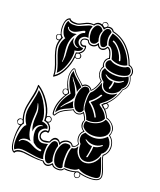

<svg xmlns="http://www.w3.org/2000/svg" viewBox="-157 -933 888 1064"><g transform="rotate(20 287.0 -400.5)"><path d="M88 -241Q88 -235 86.5 -215Q85 -195 85 -186Q85 -103 114 -73Q99 -76 90 -76Q62 -73 53 -55Q51 -50 53.5 -49Q56 -48 58 -53Q64 -66 90 -66Q109 -66 134 -52Q159 -38 182 -37Q185 -37 186.5 -39.5Q188 -42 187.5 -44.5Q187 -47 185 -47Q170 -49 161.5 -52Q153 -55 146 -61Q139 -67 134 -70Q118 -97 118 -131Q118 -149 127 -160Q136 -171 149 -173Q155 -175 144 -176Q130 -176 118 -162.5Q106 -149 106 -130V-126Q94 -149 94 -187Q94 -195 95 -211.5Q96 -228 96 -234Q96 -254 85 -278Q80 -288 80 -283Q80 -282 81 -279Q88 -250 88 -241ZM498 -182Q500 -185 499 -187Q498 -189 494 -187Q475 -172 447 -172Q425 -172 402 -186Q399 -187 398 -185.5Q397 -184 400 -182Q422 -162 444 -162Q442 -127 434 -98Q432 -95 436 -94.5Q440 -94 442 -98Q445 -112 448 -128Q451 -138 452 -162Q475 -163 498 -182ZM408 -322Q389 -363 353 -389Q381 -411 400 -442Q403 -447 397 -448Q394 -448 392 -446Q375 -415 343 -392L344 -385Q360 -375 376 -356Q392 -337 401 -319Q404 -313 408 -319Q409 -320 408 -322ZM134 -582Q134 -586 132.5 -605Q131 -624 131 -633Q131 -669 146 -694Q146 -690 146 -679Q146 -668 157.5 -657Q169 -646 180 -646L187 -649Q187 -649 183 -650Q171 -652 162.5 -661Q154 -670 154 -681Q154 -703 165 -718.5Q176 -734 190 -737Q194 -738 193 -744Q192 -750 186 -749Q179 -747 158.5 -735Q138 -723 126 -723Q104 -723 99 -736Q96 -742 94 -739Q92 -737 94 -734Q102 -716 130 -714Q143 -715 152 -717Q122 -685 122 -633Q122 -619 125 -595.5Q128 -572 128 -565Q128 -563 127.5 -557.5Q127 -552 127 -548Q127 -540 130 -546Q131 -547 131 -550Q134 -571 134 -582ZM486 -558Q489 -561 487 -562Q485 -563 482 -561Q467 -548 434 -546Q402 -547 384 -561Q381 -563 379.5 -562Q378 -561 381 -558Q400 -538 424 -538H430Q430 -528 427.5 -518.5Q425 -509 423 -505L421 -500Q420 -497 422 -495Q424 -493 426.5 -493.5Q429 -494 430 -498Q438 -515 438 -535V-538H443Q466 -538 486 -558ZM429 -662Q422 -692 402 -716Q378 -746 358 -753Q356 -754 354.5 -752Q353 -750 353 -748Q353 -746 356 -745Q374 -739 396 -712Q415 -687 421 -660Q422 -657 424 -656.5Q426 -656 428 -657.5Q430 -659 429 -662ZM267 -9Q257 10 245 11Q231 11 222.5 -8Q214 -27 214 -52Q214 -73 222.5 -96Q231 -119 246 -119Q254 -119 258.5 -114.5Q263 -110 267 -99Q260 -82 260 -51Q260 -23 267 -9ZM194 0Q176 0 138.5 -6.5Q101 -13 86 -13Q62 -13 45 2Q34 -14 34 -49Q34 -82 42.5 -112.5Q51 -143 62 -147Q39 -182 39 -218Q39 -239 49.5 -282.5Q60 -326 61 -354Q92 -330 115 -283Q138 -236 138 -207Q138 -202 136 -197Q153 -195 165.5 -188Q178 -181 178 -169V-167Q164 -167 152 -155.5Q140 -144 140 -128Q140 -122 141 -120Q150 -84 179 -84Q188 -84 211 -90Q206 -76 206 -50Q206 -16 214 -3Q211 -1 206 -0.5Q201 0 194 0ZM334 -114Q323 -98 323 -47Q323 -13 330 2Q328 14 311 14H310Q272 14 267 -52V-54Q267 -80 278 -104Q289 -128 309 -128H310Q318 -128 321.5 -127.5Q325 -127 328.5 -124Q332 -121 334 -114ZM542 -22Q542 -1 498 -1H488Q444 -1 418 -19Q404 -1 352 -1Q338 -1 338 -2Q332 -20 332 -50Q332 -94 342 -114Q365 -115 371 -134L374 -133V-131Q374 -104 393 -83Q412 -62 435 -62Q461 -62 481.5 -79.5Q502 -97 510 -124H512Q515 -110 528.5 -76Q542 -42 542 -22ZM436 -70Q410 -70 395 -92.5Q380 -115 380 -146V-152Q366 -167 366 -186Q366 -193 367 -197.5Q368 -202 372 -207Q376 -212 377 -213Q378 -214 384 -220Q411 -209 434 -209Q479 -209 509 -242Q533 -217 533 -190V-187Q530 -155 507 -141Q506 -118 484.5 -94Q463 -70 436 -70ZM277 -449Q267 -436 262 -416Q255 -434 232 -462Q219 -477 215 -485Q213 -489 212 -487Q212 -486 213 -484Q220 -467 228 -460Q243 -441 260 -398Q259 -393 259 -382Q256 -368 223 -333Q216 -325 206 -309Q203 -305 206 -305Q207 -305 209 -307Q213 -314 228 -330Q230 -332 243 -343.5Q256 -355 261 -362Q265 -337 275 -326Q265 -320 244.5 -311.5Q224 -303 210.5 -293.5Q197 -284 188 -268Q188 -270 187.5 -273.5Q187 -277 187 -278Q187 -336 233 -395Q199 -448 199 -490Q199 -505 206 -520Q214 -504 241 -481.5Q268 -459 277 -449ZM308 -314Q289 -314 277.5 -335Q266 -356 266 -386Q266 -414 276 -437.5Q286 -461 305 -461Q314 -461 318.5 -456.5Q323 -452 328 -441Q322 -428 322 -397Q322 -353 332 -334Q329 -327 326.5 -323.5Q324 -320 319 -317Q314 -314 308 -314ZM510 -278V-275Q510 -250 485.5 -234.5Q461 -219 429 -219Q384 -219 363 -247Q360 -253 360 -263Q360 -276 366 -282Q374 -281 379 -281Q405 -281 431 -293.5Q457 -306 465 -326Q481 -322 494.5 -309Q508 -296 510 -278ZM221 -786Q213 -772 213 -755Q213 -739 220 -719Q217 -720 211 -720Q197 -720 186 -710.5Q175 -701 175 -688V-686Q176 -673 186 -664.5Q196 -656 209 -656H212V-655Q212 -643 200 -636Q188 -629 171 -627Q174 -621 174 -610Q174 -579 160 -539Q146 -499 121 -477Q118 -504 100 -549.5Q82 -595 82 -618Q82 -647 100 -674Q89 -679 81.5 -696.5Q74 -714 74 -734Q74 -755 83 -770Q95 -759 116 -759Q129 -759 135 -760Q147 -761 175 -774.5Q203 -788 213 -788Q216 -788 221 -786ZM476 -482Q460 -440 407 -401Q405 -399 404.5 -395.5Q404 -392 407 -390Q446 -365 459 -330Q451 -310 427.5 -298.5Q404 -287 378 -287Q369 -287 364 -288Q354 -318 338 -334Q328 -346 328 -393Q328 -436 337 -441Q340 -443 346 -450.5Q352 -458 360.5 -474.5Q369 -491 375 -510H377Q380 -487 393.5 -476Q407 -465 426 -465Q453 -465 474 -483ZM502 -594Q511 -578 511 -560Q511 -533 490 -518Q486 -498 466.5 -485Q447 -472 426 -472Q406 -472 394.5 -485.5Q383 -499 382 -519Q357 -536 354 -568Q354 -578 363 -593Q390 -574 434 -574Q475 -574 502 -594ZM281 -782Q273 -768 273 -751Q273 -736 279 -720Q269 -698 252 -698Q225 -698 222 -753V-756Q222 -772 230.5 -787.5Q239 -803 251 -803Q270 -803 281 -782ZM490 -594Q464 -582 434 -582Q400 -582 375 -594Q360 -601 358 -619Q358 -628 363.5 -635.5Q369 -643 379 -645Q399 -630 434 -630Q462 -630 479 -642Q480 -642 481 -642.5Q482 -643 483 -643Q492 -643 498.5 -635Q505 -627 505 -619Q505 -601 490 -594ZM281 -752Q281 -771 289 -787.5Q297 -804 312 -804Q318 -804 323 -800Q328 -796 330 -790Q323 -772 323 -754Q324 -732 331 -717Q326 -706 321 -702Q316 -698 307 -698Q298 -698 289.5 -718.5Q281 -739 281 -752ZM475 -650Q457 -639 432 -639Q404 -639 381 -652Q368 -714 339 -718Q331 -737 331 -753Q331 -766 338 -788Q383 -779 419.5 -741.5Q456 -704 475 -650ZM166 -234Q156 -234 153 -223V-214Q154 -211 155.5 -209.5Q157 -208 161 -207Q165 -206 166 -206Q172 -206 176 -210Q180 -214 180 -219Q180 -226 175.5 -230Q171 -234 166 -234ZM490 7Q549 7 549 -23Q549 -39 534.5 -74Q520 -109 516 -134Q516 -134 516.5 -135Q517 -136 517 -137Q542 -158 542 -190Q542 -228 513 -249Q511 -250 512 -252Q518 -263 518 -274Q518 -297 501 -314Q484 -331 468 -333Q466 -333 466 -334Q453 -360 434 -379Q426 -381 422 -389L413 -396Q421 -402 422 -406Q426 -412 434 -414Q479 -456 494 -511Q494 -514 496 -516Q518 -532 518 -562Q518 -582 506 -599Q512 -606 512 -616Q512 -629 503.5 -639.5Q495 -650 485 -650H482Q463 -705 425.5 -745Q388 -785 335 -796Q327 -810 311 -810Q295 -810 287 -794Q284 -790 282 -794Q267 -810 251 -810Q236 -810 226 -794Q222 -795 214 -795Q194 -795 170 -781.5Q146 -768 134 -767Q130 -766 120 -766Q94 -766 86 -779Q66 -769 66 -730Q66 -685 85 -674Q87 -672 86 -670Q75 -643 74 -619Q74 -592 94 -543Q114 -494 114 -465V-462Q144 -483 163 -527Q182 -571 182 -614V-618Q182 -621 185 -621Q199 -623 209.5 -634Q220 -645 220 -658Q220 -663 219 -666Q213 -663 208 -663Q198 -663 191.5 -670Q185 -677 185 -686Q185 -697 193 -704Q201 -711 213 -711Q220 -711 226 -709Q232 -690 252 -690Q270 -690 281 -709Q285 -715 286 -708Q292 -690 308 -689Q325 -690 334 -708Q335 -710 338 -710Q361 -707 372 -650Q363 -649 356.5 -638.5Q350 -628 350 -617Q350 -607 357 -598Q346 -584 346 -567Q346 -539 371 -520V-517Q360 -471 332 -447Q323 -466 304 -466Q289 -466 279 -454Q273 -463 245.5 -486.5Q218 -510 207 -530L203 -529Q192 -511 192 -487Q192 -446 224 -396V-393Q206 -370 193.5 -337Q181 -304 181 -278Q181 -265 184 -256Q184 -256 186 -254Q199 -274 213.5 -285.5Q228 -297 249 -305.5Q270 -314 279 -320Q289 -306 305 -306Q326 -306 335 -326Q344 -316 353 -298Q354 -296 355.5 -291.5Q357 -287 358 -285V-282Q354 -275 354 -262Q354 -238 375 -226Q378 -225 376 -222Q359 -209 359 -186Q359 -163 371 -150Q374 -150 372 -148Q364 -125 342 -122Q338 -122 338 -124Q331 -138 314 -138Q301 -138 289.5 -130.5Q278 -123 274 -111Q273 -104 269 -110Q260 -128 246 -128Q228 -128 217 -101Q199 -93 183 -93Q170 -93 160 -101Q150 -109 150 -126Q150 -138 158.5 -148Q167 -158 179 -158Q184 -158 186 -157Q187 -159 187 -164Q187 -177 176 -189Q165 -201 150 -203Q146 -203 146 -206V-210Q146 -252 117 -298.5Q88 -345 53 -370Q53 -368 53.5 -364Q54 -360 54 -358Q54 -333 42.5 -288.5Q31 -244 31 -219Q31 -186 46 -152Q47 -149 45 -149Q37 -142 31.5 -117.5Q26 -93 26 -65Q26 -36 31.5 -15Q37 6 47 12Q58 -5 88 -5Q103 -5 138.5 0.5Q174 6 197 6Q211 6 219 5Q230 19 243 19Q257 18 269 3Q272 -1 274 3Q283 20 309 20Q332 20 340 5Q350 6 362 6Q394 6 420 -5Q456 7 490 7ZM199 -592Q204 -592 208.5 -595.5Q213 -599 213 -605Q213 -610 209.5 -614.5Q206 -619 200 -619Q198 -618 195 -617.5Q192 -617 190 -616Q188 -615 187 -613V-600Q191 -592 199 -592ZM438 -382Q444 -382 447.5 -386.5Q451 -391 451 -397Q451 -402 447.5 -406Q444 -410 438 -410Q431 -404 424 -399V-395Q430 -391 438 -382ZM554 -24Q554 12 493 12Q462 12 434 5Q438 9 438 15Q438 22 432.5 28Q427 34 420 34Q413 34 407.5 28Q402 22 402 14Q402 11 404 6Q383 12 363 12Q350 12 342 10Q335 26 309 26Q282 26 271 10Q258 26 243 26Q228 26 215 10Q205 11 185 11Q166 11 98 2Q61 2 52 19Q51 21 48 19Q21 10 21 -69Q21 -110 30 -137Q26 -135 24 -135Q17 -135 11.5 -141.5Q6 -148 6 -155Q6 -162 11 -167Q16 -172 23 -172Q29 -172 32 -170Q24 -196 24 -222Q24 -246 35.5 -295Q47 -344 47 -373V-376Q47 -382 52 -379Q86 -358 116 -315Q146 -272 152 -231Q157 -238 166 -238Q173 -238 178.5 -233Q184 -228 184 -220Q184 -206 171 -202Q194 -187 194 -162Q194 -155 192 -150Q188 -147 186 -149Q183 -150 180 -150Q172 -150 164.5 -142Q157 -134 157 -125Q157 -113 165 -107Q173 -101 181 -101Q186 -101 196.5 -103.5Q207 -106 211 -106H213Q224 -137 244 -137Q259 -137 270 -120Q275 -131 287.5 -138Q300 -145 314 -145Q334 -144 342 -128Q361 -128 367 -149Q354 -164 354 -186Q354 -209 370 -224Q348 -238 348 -262Q348 -273 354 -283Q352 -285 351 -289.5Q350 -294 349 -295Q348 -296 343.5 -304.5Q339 -313 336 -317Q325 -301 305 -301Q289 -302 277 -314Q273 -311 250.5 -301Q228 -291 215 -280.5Q202 -270 190 -250Q188 -249 184 -250.5Q180 -252 178 -254Q175 -263 175 -277Q175 -327 208 -379Q206 -378 202 -378Q195 -378 190.5 -383.5Q186 -389 186 -396.5Q186 -404 191 -408.5Q196 -413 203 -413Q207 -412 208 -412Q188 -455 188 -487Q188 -512 199 -531Q201 -534 205.5 -534Q210 -534 211 -532Q222 -512 248.5 -489Q275 -466 279 -462Q288 -472 302 -472Q323 -472 334 -454Q355 -475 366 -518Q342 -538 342 -566Q342 -583 350 -598Q345 -605 345 -618Q345 -642 365 -654Q356 -697 339 -703Q328 -682 309 -682Q291 -683 283 -699Q271 -683 252 -683Q231 -683 222 -704Q221 -704 219 -704.5Q217 -705 216 -705Q191 -705 191 -686Q191 -680 196 -675.5Q201 -671 208 -671Q209 -671 213 -672.5Q217 -674 220 -674Q223 -674 224 -671Q226 -665 226 -659Q226 -636 205 -622Q218 -617 218 -606Q218 -598 211.5 -593Q205 -588 198 -588Q192 -589 187 -593Q183 -551 163 -510.5Q143 -470 113 -452Q108 -449 108 -456V-459Q108 -489 87.5 -540.5Q67 -592 67 -620Q67 -635 72 -652Q70 -650 65 -650Q57 -650 52.5 -656Q48 -662 48 -669Q48 -676 53 -680.5Q58 -685 65 -685H69Q61 -705 61 -728Q61 -777 86 -786Q90 -788 90 -786Q96 -774 122 -774H134Q145 -775 168.5 -788Q192 -801 212 -801Q214 -801 217 -800.5Q220 -800 222 -800Q235 -818 252 -818Q258 -818 267 -815V-819Q267 -826 271.5 -830.5Q276 -835 283 -835Q291 -835 296 -830Q301 -825 301 -818V-815Q307 -817 311 -817Q331 -817 339 -801Q392 -789 429.5 -750Q467 -711 486 -656Q500 -653 509 -641.5Q518 -630 518 -617Q518 -606 512 -598Q521 -579 522 -561Q522 -530 498 -513Q484 -457 441 -414Q455 -412 455 -398Q455 -383 442 -379Q455 -365 469 -338Q484 -335 502 -319Q520 -303 522 -282Q522 -262 517 -252Q547 -229 547 -187Q546 -157 521 -133Q525 -110 539.5 -75.5Q554 -41 554 -24ZM296 -813Q298 -815 298 -818Q298 -824 293 -827.5Q288 -831 282 -831Q270 -831 270 -819Q270 -815 272 -813Q278 -809 282 -805H286Q291 -810 296 -813ZM78 -670Q77 -671 75 -674.5Q73 -678 70.5 -680Q68 -682 64 -682Q52 -682 52 -667Q52 -662 56 -658Q60 -654 66 -654Q70 -654 74 -658Q74 -660 76 -664Q78 -668 78 -670ZM202 -410Q190 -410 190 -396Q190 -391 194 -386.5Q198 -382 203 -382Q208 -382 212 -386Q214 -387 217 -392Q218 -399 213 -404.5Q208 -410 202 -410ZM38 -154Q38 -155 37 -158Q36 -161 35 -162.5Q34 -164 33 -165.5Q32 -167 30 -168Q28 -169 25 -169Q11 -167 10 -152Q10 -140 24 -140Q29 -141 33 -142Q33 -144 35.5 -147.5Q38 -151 38 -154ZM420 30Q427 30 430.5 25.5Q434 21 434 15Q434 2 421 1Q418 2 411 4Q407 10 406 15Q406 21 410 25.5Q414 30 420 30Z"/></g></svg>

Font: Indiction Unicode
Style: Normal
Weight: 500
Version: Version 1.1